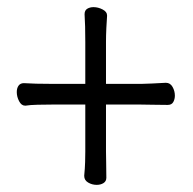

<svg xmlns="http://www.w3.org/2000/svg" viewBox="-20 -515 540 538"><path d="M216 -23Q218 -43 218.5 -61Q219 -79 219 -90V-222H124Q107 -222 85.5 -221.5Q64 -221 52 -219H50Q40 -219 33.5 -231.5Q27 -244 27 -257Q27 -268 32 -275Q37 -282 47 -282Q61 -281 81.5 -280.5Q102 -280 125 -280H219V-397Q219 -420 218.5 -440.5Q218 -461 217 -475Q217 -486 224.5 -490.5Q232 -495 242 -495Q255 -495 267.5 -488.5Q280 -482 280 -472V-470Q279 -458 278 -436.5Q277 -415 277 -398V-280H377Q388 -280 406 -281Q424 -282 444 -283H445Q457 -283 463.5 -271.5Q470 -260 470 -247Q470 -237 465.5 -229Q461 -221 450 -221Q428 -221 407.5 -221.5Q387 -222 376 -222H277V-91Q277 -78 277.5 -58.5Q278 -39 278 -17Q278 -7 270 -2Q262 3 251 3Q238 3 227 -3.5Q216 -10 216 -22Z"/></svg>

Font: Moon Stars Kai T HW
Style: Regular
Weight: 400
Designer: GuiWonder
Version: Version 1.101